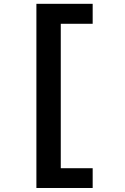

<svg xmlns="http://www.w3.org/2000/svg" viewBox="-20 -840 640 981"><path d="M166 120.5V-820.5H453.5V-718.5H290.5V19.5H453.5V120.5Z"/></svg>

Font: Fira Code Light SemiBold
Style: Regular
Weight: 600
Monospace: yes
Version: Version 5.002